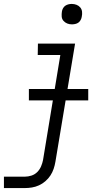

<svg xmlns="http://www.w3.org/2000/svg" viewBox="-47 -742 517 977"><path d="M-27 215V157H79Q96 157 113 151.5Q130 146 142.5 133.5Q155 121 162 104.5Q169 88 172 72L260 -462H145L146 -520H335L235 81Q232 99 226 117Q220 135 209.5 151Q199 167 184 180Q169 193 151.5 201Q134 209 115.5 212Q97 215 79 215ZM319 -618Q306 -618 295 -622.5Q284 -627 276 -636Q268 -645 267 -657.5Q266 -670 268 -683Q269 -691 273.5 -699.5Q278 -708 285.5 -713Q293 -718 301.5 -720Q310 -722 318 -722Q331 -722 342.5 -717.5Q354 -713 361.5 -704Q369 -695 370.5 -682.5Q372 -670 369 -657Q368 -649 363.5 -640.5Q359 -632 352 -627Q345 -622 336 -620Q327 -618 319 -618ZM100 -231V-289H402V-231Z"/></svg>

Font: Iosevka Etoile Light
Style: Italic
Weight: 300
Italic angle: -9°
Designer: Belleve Invis
Foundry: Belleve Invis
Version: Version 22.1.2; ttfautohint (v1.8.4)